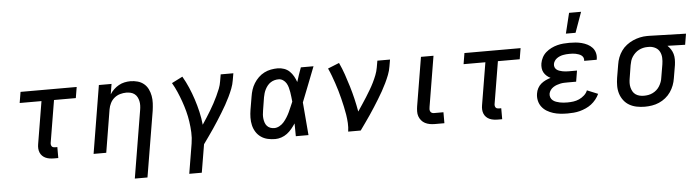

<svg xmlns="http://www.w3.org/2000/svg" viewBox="-54 -1003 5320 1465"><g transform="rotate(-5 2606.0 -270.5)"><path d="M358 8H326Q309 8 292.5 5.5Q276 3 261.5 -3.5Q247 -10 236 -21Q225 -32 219 -46.5Q213 -61 212 -77.5Q211 -94 214 -111L268 -436H101L115 -520H545L531 -436H364L310 -111Q309 -104 310.5 -97Q312 -90 316 -85Q320 -80 326.5 -78Q333 -76 340 -76H358Z M926 215 1012 -303Q1015 -320 1015.5 -337.5Q1016 -355 1012.5 -371Q1009 -387 1001.5 -401.5Q994 -416 981 -426Q968 -436 951.5 -440Q935 -444 918 -444Q894 -444 870 -437Q846 -430 826.5 -414Q807 -398 795.5 -375Q784 -352 780 -328L726 0H629L715 -520H812L799 -441Q811 -461 829 -478Q847 -495 867.5 -506.5Q888 -518 911 -523Q934 -528 956 -528Q985 -528 1012 -520.5Q1039 -513 1059.5 -496Q1080 -479 1092 -454.5Q1104 -430 1109 -402.5Q1114 -375 1112.5 -346.5Q1111 -318 1107 -289L1023 215Z M1343 215 1381 -14Q1388 -57 1386 -99Q1384 -141 1378 -182Q1372 -223 1361.5 -262.5Q1351 -302 1337.5 -340Q1324 -378 1308 -415Q1292 -452 1272 -486L1355 -528Q1380 -485 1399.5 -439.5Q1419 -394 1434.5 -346.5Q1450 -299 1461.5 -249.5Q1473 -200 1478 -149Q1495 -174 1511 -199.5Q1527 -225 1543 -251Q1559 -277 1573 -303.5Q1587 -330 1600 -357Q1613 -384 1624 -412Q1635 -440 1639 -468L1648 -520H1745L1736 -468Q1731 -436 1719 -405Q1707 -374 1692.5 -344Q1678 -314 1661.5 -284.5Q1645 -255 1627 -226Q1609 -197 1591 -168.5Q1573 -140 1553.5 -111.5Q1534 -83 1514.5 -55.5Q1495 -28 1475 0L1439 215Z M2020 8Q1990 8 1962 1.5Q1934 -5 1911 -21Q1888 -37 1873 -61Q1858 -85 1851.5 -113Q1845 -141 1845.5 -171Q1846 -201 1851 -231L1868 -331Q1872 -357 1880 -382Q1888 -407 1902.5 -430.5Q1917 -454 1937 -473.5Q1957 -493 1981.5 -505.5Q2006 -518 2032.5 -523Q2059 -528 2084 -528Q2110 -528 2134 -519.5Q2158 -511 2175.5 -494Q2193 -477 2205 -455.5Q2217 -434 2225 -411Q2233 -438 2242.5 -465.5Q2252 -493 2262 -520H2359Q2332 -453 2306.5 -385.5Q2281 -318 2254 -252Q2260 -189 2264.5 -126Q2269 -63 2275 0H2178Q2178 -24 2177.5 -48.5Q2177 -73 2177 -98Q2163 -77 2147 -57.5Q2131 -38 2111 -23Q2091 -8 2067 0Q2043 8 2020 8ZM2020 -76Q2040 -76 2060 -87Q2080 -98 2094 -114.5Q2108 -131 2119.5 -149.5Q2131 -168 2140 -187Q2149 -206 2157 -225.5Q2165 -245 2174 -265Q2172 -284 2170 -302.5Q2168 -321 2165 -339Q2162 -357 2157 -375Q2152 -393 2143 -408Q2134 -423 2118.5 -433.5Q2103 -444 2084 -444Q2069 -444 2053.5 -440Q2038 -436 2024 -427Q2010 -418 1999.5 -405Q1989 -392 1981.5 -377.5Q1974 -363 1969.5 -348Q1965 -333 1962 -317L1946 -217Q1943 -201 1942 -185Q1941 -169 1943 -153.5Q1945 -138 1950 -123.5Q1955 -109 1965 -98Q1975 -87 1989.5 -81.5Q2004 -76 2020 -76Z M2579 0Q2584 -33 2582 -66Q2580 -99 2575 -130.5Q2570 -162 2563 -193Q2556 -224 2548.5 -255Q2541 -286 2532 -316.5Q2523 -347 2513 -376.5Q2503 -406 2492 -435.5Q2481 -465 2468 -493L2555 -528Q2576 -483 2592 -436.5Q2608 -390 2622.5 -342Q2637 -294 2648.5 -245.5Q2660 -197 2669 -146Q2686 -172 2703.5 -197.5Q2721 -223 2737 -249Q2753 -275 2769 -301.5Q2785 -328 2798.5 -355.5Q2812 -383 2823 -411Q2834 -439 2839 -468L2848 -520H2945L2936 -468Q2931 -436 2919 -405Q2907 -374 2892.5 -344Q2878 -314 2861.5 -284.5Q2845 -255 2827 -226Q2809 -197 2791 -168.5Q2773 -140 2753.5 -111.5Q2734 -83 2714.5 -55.5Q2695 -28 2675 0Z M3316 0H3243Q3223 0 3204 -3.5Q3185 -7 3168.5 -15.5Q3152 -24 3140 -38.5Q3128 -53 3122 -70.5Q3116 -88 3116.5 -108Q3117 -128 3120 -147L3182 -520H3278L3214 -134Q3212 -125 3212 -116Q3212 -107 3215.5 -99.5Q3219 -92 3226.5 -88Q3234 -84 3243 -84H3316Z M3758 8H3726Q3709 8 3692.5 5.5Q3676 3 3661.5 -3.5Q3647 -10 3636 -21Q3625 -32 3619 -46.5Q3613 -61 3612 -77.5Q3611 -94 3614 -111L3668 -436H3501L3515 -520H3945L3931 -436H3764L3710 -111Q3709 -104 3710.5 -97Q3712 -90 3716 -85Q3720 -80 3726.5 -78Q3733 -76 3740 -76H3758Z M4259 8Q4231 8 4203 5Q4175 2 4149.5 -6Q4124 -14 4101.5 -27.5Q4079 -41 4063 -62Q4047 -83 4041 -110Q4035 -137 4040 -165Q4043 -185 4053 -204Q4063 -223 4079 -236.5Q4095 -250 4114 -259Q4133 -268 4153 -274Q4137 -282 4124 -293.5Q4111 -305 4102.5 -320Q4094 -335 4092 -353.5Q4090 -372 4093 -390Q4097 -413 4108.5 -435Q4120 -457 4139 -473.5Q4158 -490 4180.5 -501Q4203 -512 4226 -518Q4249 -524 4272.5 -526Q4296 -528 4319 -528Q4343 -528 4366.5 -526Q4390 -524 4413 -518Q4436 -512 4456.5 -501.5Q4477 -491 4492.5 -474.5Q4508 -458 4514.5 -435Q4521 -412 4517 -388L4516 -381H4420V-384Q4422 -396 4417 -406.5Q4412 -417 4403 -423.5Q4394 -430 4382.5 -434Q4371 -438 4359.5 -440.5Q4348 -443 4336 -443.5Q4324 -444 4311 -444Q4299 -444 4287 -443Q4275 -442 4262.5 -439.5Q4250 -437 4238 -432Q4226 -427 4215.5 -419.5Q4205 -412 4197.5 -400.5Q4190 -389 4188 -377Q4186 -364 4190 -353Q4194 -342 4203 -334.5Q4212 -327 4223.5 -323Q4235 -319 4247 -316.5Q4259 -314 4271 -313Q4283 -312 4295 -312H4359L4345 -228H4281Q4267 -228 4252.5 -227.5Q4238 -227 4224 -224Q4210 -221 4196 -216Q4182 -211 4169 -202.5Q4156 -194 4147 -181.5Q4138 -169 4135 -154Q4133 -139 4138 -125.5Q4143 -112 4154 -103Q4165 -94 4179 -89Q4193 -84 4207.5 -81Q4222 -78 4236.5 -77Q4251 -76 4266 -76Q4288 -76 4310.5 -79Q4333 -82 4354.5 -91.5Q4376 -101 4394.5 -117.5Q4413 -134 4421 -155L4504 -121Q4494 -99 4478 -79Q4462 -59 4442.5 -44Q4423 -29 4399.5 -18.5Q4376 -8 4353 -2Q4330 4 4306 6Q4282 8 4259 8ZM4299 -600 4337 -756H4429L4373 -600Z M4851 8Q4820 8 4789.5 2Q4759 -4 4733.5 -18.5Q4708 -33 4690 -56.5Q4672 -80 4663 -108.5Q4654 -137 4654 -168Q4654 -199 4659 -231L4676 -331Q4680 -358 4690 -384Q4700 -410 4716.5 -433.5Q4733 -457 4756.5 -475Q4780 -493 4806 -504.5Q4832 -516 4859.5 -522Q4887 -528 4913 -528H4931L5212 -520L5198 -436L5063 -440Q5077 -427 5088 -410Q5099 -393 5104.5 -373.5Q5110 -354 5110 -332.5Q5110 -311 5107 -289L5090 -189Q5086 -162 5076 -135.5Q5066 -109 5049.5 -85Q5033 -61 5010 -42.5Q4987 -24 4960.5 -12.5Q4934 -1 4906 3.5Q4878 8 4851 8ZM4851 -76Q4868 -76 4885 -79Q4902 -82 4918.5 -90Q4935 -98 4948.5 -110Q4962 -122 4971.5 -137.5Q4981 -153 4987 -169.5Q4993 -186 4995 -203L5012 -303Q5016 -328 5015 -352.5Q5014 -377 5003.5 -398Q4993 -419 4972.5 -430.5Q4952 -442 4927 -444H4908Q4892 -444 4875.5 -440Q4859 -436 4843.5 -428Q4828 -420 4815 -407.5Q4802 -395 4792.5 -380.5Q4783 -366 4778 -350Q4773 -334 4770 -317L4754 -217Q4751 -200 4750.5 -182.5Q4750 -165 4754 -148.5Q4758 -132 4766 -117.5Q4774 -103 4787.5 -93.5Q4801 -84 4817.5 -80Q4834 -76 4851 -76Z"/></g></svg>

Font: Iosevka Aile Medium
Style: Italic
Weight: 500
Italic angle: -9°
Designer: Belleve Invis
Foundry: Belleve Invis
Version: Version 31.1.0; ttfautohint (v1.8.4)